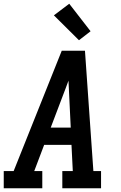

<svg xmlns="http://www.w3.org/2000/svg" viewBox="-27 -1006 647 1026"><path d="M-7 0V-92H46L303 -735H427L472 -92H513V0H306V-92H362L355 -232H209L156 -92H199V0ZM244 -324H351L343 -490Q342 -511 341 -532Q340 -553 339 -575Q331 -553 323 -532Q315 -511 307 -490ZM395 -791 261 -924 343 -986 457 -839Z"/></svg>

Font: Iosevka Slab SmBdExObl
Style: Regular
Weight: 600
Width: 7
Italic angle: -9°
Monospace: yes
Designer: Belleve Invis
Foundry: Belleve Invis
Version: Version 11.1.0; ttfautohint (v1.8.3)